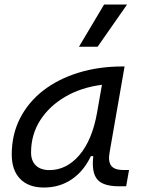

<svg xmlns="http://www.w3.org/2000/svg" viewBox="-20 -815 626 845"><path d="M173.3 10.3Q105.5 10.3 68.6 -27.8Q31.7 -65.9 31.7 -135.3Q31.7 -223.1 68.4 -294.7Q105 -366.2 170.9 -417Q236.8 -467.8 325.7 -495.1Q414.6 -522.5 519 -522.5H528.3L462.4 -145Q455.1 -105.5 469 -86.2Q482.9 -66.9 522.9 -66.9H547.9L535.2 4.9H504.4Q433.6 4.9 408 -25.6Q382.3 -56.2 390.6 -127.9H379.9Q348.6 -61.5 295.4 -25.6Q242.2 10.3 173.3 10.3ZM197.3 -66.4Q272.9 -66.4 329.3 -132.3Q385.7 -198.2 407.2 -319.3L428.7 -441.9Q337.4 -430.2 267.1 -389.2Q196.8 -348.1 156.7 -285.2Q116.7 -222.2 116.7 -144Q116.7 -106.9 137.9 -86.7Q159.2 -66.4 197.3 -66.4ZM327.6 -609.4 438 -794.9H539.1L409.7 -609.4Z"/></svg>

Font: Cascadia Mono PL SemiLight
Style: Italic
Weight: 350
Italic angle: -10°
Monospace: yes
Designer: Aaron Bell
Foundry: Saja Typeworks
Version: Version 2404.023; ttfautohint (v1.8.4)